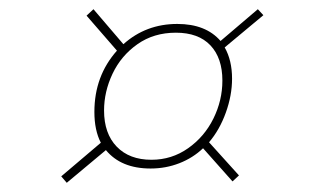

<svg xmlns="http://www.w3.org/2000/svg" viewBox="-20 -512 694 417"><path d="M434 -203 499 -131 485 -118 421 -190Q399 -169 369.5 -157.5Q340 -146 307 -146Q243 -146 210 -186L125 -115L113 -129L199 -202Q185 -229 185 -269Q185 -347 234 -402L168 -478L183 -492L248 -416Q297 -460 365 -460Q427 -460 459 -423L540 -492L552 -479L468 -409Q484 -381 484 -341Q484 -305 470.5 -267.5Q457 -230 434 -203ZM463 -337Q463 -386 437 -413.5Q411 -441 362 -441Q314 -441 278.5 -416Q243 -391 224.5 -352Q206 -313 206 -272Q206 -222 233.5 -193.5Q261 -165 309 -165Q353 -165 388.5 -190Q424 -215 443.5 -254.5Q463 -294 463 -337Z"/></svg>

Font: Bitter Pro Thin
Style: Italic
Weight: 250
Italic angle: -9°
Designer: Sol Matas, and Bitter project Authors
Foundry: Sol Matas
Version: Version 1.010